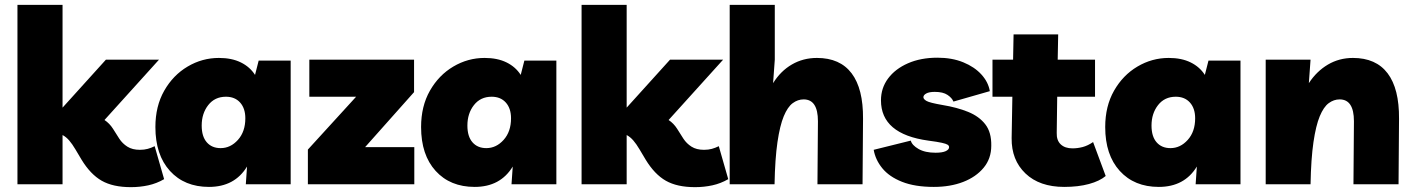

<svg xmlns="http://www.w3.org/2000/svg" viewBox="-20 -760 5833 792"><path d="M52 0V-740H238V-316L417 -514H636L411 -265Q432 -251 446 -229L472 -188Q485 -168 505.5 -155Q526 -142 557 -142Q575 -142 589.5 -146Q604 -150 618 -157L657 -21Q626 -3 591.5 4.5Q557 12 520 12Q446 12 399.5 -14.5Q353 -41 316 -102L291 -144Q278 -166 265.5 -180.5Q253 -195 238 -203V0Z M1179 -510V0H994L999 -73Q948 11 842 11Q741 11 681 -55Q621 -121 621 -236Q621 -322 657.5 -386Q694 -450 754 -485.5Q814 -521 883 -521Q936 -521 973.5 -502.5Q1011 -484 1032 -451L1047 -510ZM912 -361Q866 -361 839 -326.5Q812 -292 812 -242Q812 -197 833 -173Q854 -149 890 -149Q931 -149 961.5 -183Q992 -217 992 -272Q992 -313 970.5 -337Q949 -361 912 -361Z M1250 0V-143L1449 -361H1256V-514H1688V-380L1486 -153H1689V0Z M2275 -510V0H2090L2095 -73Q2044 11 1938 11Q1837 11 1777 -55Q1717 -121 1717 -236Q1717 -322 1753.5 -386Q1790 -450 1850 -485.5Q1910 -521 1979 -521Q2032 -521 2069.5 -502.5Q2107 -484 2128 -451L2143 -510ZM2008 -361Q1962 -361 1935 -326.5Q1908 -292 1908 -242Q1908 -197 1929 -173Q1950 -149 1986 -149Q2027 -149 2057.5 -183Q2088 -217 2088 -272Q2088 -313 2066.5 -337Q2045 -361 2008 -361Z M2379 0V-740H2565V-316L2744 -514H2963L2738 -265Q2759 -251 2773 -229L2799 -188Q2812 -168 2832.5 -155Q2853 -142 2884 -142Q2902 -142 2916.5 -146Q2931 -150 2945 -157L2984 -21Q2953 -3 2918.5 4.5Q2884 12 2847 12Q2773 12 2726.5 -14.5Q2680 -41 2643 -102L2618 -144Q2605 -166 2592.5 -180.5Q2580 -195 2565 -203V0Z M2990 0V-740H3176V-514L3169 -417Q3200 -467 3246.5 -494Q3293 -521 3350 -521Q3445 -521 3493 -457.5Q3541 -394 3540 -270L3538 0H3352L3354 -260Q3354 -350 3295 -350Q3271 -350 3250 -334.5Q3229 -319 3213 -280.5Q3197 -242 3187 -173.5Q3177 -105 3175 0Z M3832 11Q3754 11 3701 -10Q3648 -31 3619.5 -66Q3591 -101 3584 -142L3737 -180Q3742 -161 3769 -145.5Q3796 -130 3839 -130Q3867 -130 3881 -136.5Q3895 -143 3895 -153Q3895 -159 3889 -163Q3883 -167 3865 -171Q3847 -175 3809 -180Q3614 -207 3614 -346Q3614 -397 3643.5 -436.5Q3673 -476 3725.5 -499Q3778 -522 3847 -522Q3907 -522 3953.5 -503Q4000 -484 4028.5 -452.5Q4057 -421 4063 -384L3913 -341Q3907 -356 3888.5 -368.5Q3870 -381 3836 -381Q3813 -381 3801 -374.5Q3789 -368 3789 -359Q3789 -351 3802 -343.5Q3815 -336 3867 -327Q3928 -317 3973.5 -298.5Q4019 -280 4044.5 -247Q4070 -214 4069 -159Q4069 -106 4037.5 -68Q4006 -30 3953 -9.5Q3900 11 3832 11Z M4370 11Q4268 11 4210 -44.5Q4152 -100 4153 -190L4156 -361H4074V-514H4159L4161 -618H4345L4343 -514H4497V-361H4341L4339 -212Q4338 -181 4355.5 -164.5Q4373 -148 4404 -148Q4425 -148 4446 -153.5Q4467 -159 4489 -174L4541 -34Q4516 -13 4472 -1Q4428 11 4370 11Z M5097 -510V0H4912L4917 -73Q4866 11 4760 11Q4659 11 4599 -55Q4539 -121 4539 -236Q4539 -322 4575.5 -386Q4612 -450 4672 -485.5Q4732 -521 4801 -521Q4854 -521 4891.5 -502.5Q4929 -484 4950 -451L4965 -510ZM4830 -361Q4784 -361 4757 -326.5Q4730 -292 4730 -242Q4730 -197 4751 -173Q4772 -149 4808 -149Q4849 -149 4879.5 -183Q4910 -217 4910 -272Q4910 -313 4888.5 -337Q4867 -361 4830 -361Z M5201 0V-514H5386L5379 -417Q5411 -466 5457.5 -493.5Q5504 -521 5561 -521Q5656 -521 5704 -457.5Q5752 -394 5751 -270L5749 0H5563L5565 -260Q5565 -350 5506 -350Q5482 -350 5461 -334.5Q5440 -319 5424 -280.5Q5408 -242 5398 -173.5Q5388 -105 5386 0Z"/></svg>

Font: Livvic Black
Style: Regular
Weight: 900
Designer: Jacques Le Bailly, Baron von Fonthausen
Version: Version 1.001; ttfautohint (v1.8.2)